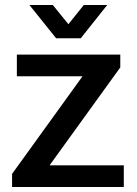

<svg xmlns="http://www.w3.org/2000/svg" viewBox="-20 -743 543 763"><path d="M28 0V-52L308 -440H47V-526H458V-475L177 -86H472V0ZM97 -723H190L276 -617L227 -616L313 -723H406L301 -591H203Z"/></svg>

Font: Archivo SemiBold Medium
Style: Regular
Weight: 500
Version: Version 2.001